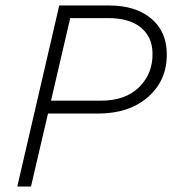

<svg xmlns="http://www.w3.org/2000/svg" viewBox="-20 -680 631 700"><path d="M588 -486Q590 -389 521 -327.5Q452 -266 337 -266H155L93 0H43L196 -660H378Q474 -660 530.5 -613Q587 -566 588 -486ZM348 -313Q438 -313 488 -363Q538 -413 536 -487Q535 -546 493 -580Q451 -614 375 -614H236L166 -313Z"/></svg>

Font: Elaine Sans Light
Style: Italic
Weight: 300
Italic angle: -13°
Designer: Wei Huang
Foundry: Wei Huang
Version: Version 2.001;December 24, 2019;FontCreator 12.0.0.2547 64-b